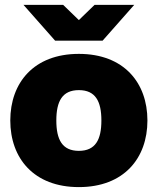

<svg xmlns="http://www.w3.org/2000/svg" viewBox="-20 -752 644 784"><path d="M302 12C486 12 582 -106 582 -260C582 -414 486 -532 302 -532C118 -532 22 -414 22 -260C22 -106 118 12 302 12ZM76 -732 205 -586H399L528 -732H366L302 -670L238 -732ZM210 -260C210 -338 234 -384 302 -384C370 -384 394 -338 394 -260C394 -182 370 -136 302 -136C234 -136 210 -182 210 -260Z"/></svg>

Font: Aspekta 900
Style: Regular
Weight: 900
Designer: Ivo Dolenc
Version: Version 2.000